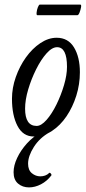

<svg xmlns="http://www.w3.org/2000/svg" viewBox="-20 -580 374 834"><path d="M127 13Q80 13 56 -33Q32 -79 32 -151Q32 -198 48.5 -245Q65 -292 92.5 -330.5Q120 -369 155 -392.5Q190 -416 226 -416Q276 -416 301.5 -374Q327 -332 327 -266Q327 -214 311.5 -164.5Q296 -115 269 -75Q242 -35 205.5 -11Q169 13 127 13ZM139 -33Q159 -33 182 -59Q205 -85 225 -125.5Q245 -166 258 -210Q271 -254 271 -290Q271 -375 228 -375Q206 -375 182 -348Q158 -321 137 -279Q116 -237 102.5 -191.5Q89 -146 89 -108Q89 -33 139 -33ZM106 234Q78 234 58.5 217.5Q39 201 39 168Q39 139 54.5 106Q70 73 97 43Q124 13 159 -5H195Q152 19 127 58.5Q102 98 102 131Q102 159 118.5 172.5Q135 186 155 186Q166 186 176 182.5Q186 179 194 171Q197 169 201 174Q205 179 203 182Q184 207 158 220.5Q132 234 106 234ZM142 -514Q138 -514 139 -525.5Q140 -537 144.5 -548.5Q149 -560 153 -560H329Q334 -560 332 -548.5Q330 -537 325.5 -525.5Q321 -514 316 -514Z"/></svg>

Font: Junicode Two Beta Condensed
Style: Italic
Weight: 400
Width: 3
Italic angle: -9°
Version: Version 1.053; ttfautohint (v1.8.4)